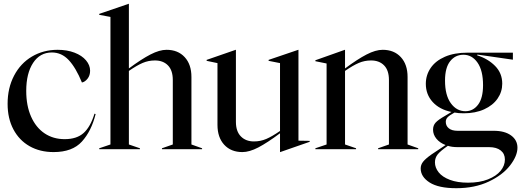

<svg xmlns="http://www.w3.org/2000/svg" viewBox="-20 -785 2742 1010"><path d="M20 -239Q20 -322 54 -387Q88 -452 148 -487.5Q208 -523 283 -523Q333 -523 372 -508Q411 -493 432.5 -467.5Q454 -442 454 -413Q454 -388 440.5 -371Q427 -354 411 -351Q379 -429 341.5 -469Q304 -509 253 -509Q190 -509 154 -454Q118 -399 118 -307Q118 -229 143.5 -171.5Q169 -114 214.5 -83.5Q260 -53 320 -53Q384 -53 420 -85.5Q456 -118 477 -187L483 -185Q461 -96 411 -40.5Q361 15 262 15Q190 15 135.5 -16Q81 -47 50.5 -104.5Q20 -162 20 -239Z M502 -5 561 -25V-696L502 -707V-712L657 -765H658V-425Q724 -474 771.5 -498.5Q819 -523 856 -523Q916 -523 951.5 -484.5Q987 -446 987 -380V-25L1043 -5V0H832V-5L889 -25V-364Q889 -415 863.5 -441Q838 -467 795 -467Q761 -467 730.5 -454Q700 -441 658 -412V-25L716 -5V0H502Z M1124 -128V-453L1067 -465V-470L1220 -523H1221V-144Q1221 -94 1247 -67.5Q1273 -41 1316 -41Q1350 -41 1380.5 -54Q1411 -67 1453 -96V-453L1393 -465V-470L1549 -523H1550V-45L1609 -44V-39L1454 15H1453V-84Q1386 -34 1339 -9.5Q1292 15 1255 15Q1195 15 1159.5 -23.5Q1124 -62 1124 -128Z M1639 -5 1698 -25V-451L1639 -463V-468L1794 -523H1795V-425Q1861 -474 1908.5 -498.5Q1956 -523 1993 -523Q2053 -523 2088.5 -484.5Q2124 -446 2124 -380V-25L2180 -5V0H1969V-5L2026 -25V-364Q2026 -415 2000.5 -441Q1975 -467 1932 -467Q1898 -467 1867.5 -454Q1837 -441 1795 -412V-25L1853 -5V0H1639Z M2193 101Q2193 82 2205.5 66Q2218 50 2249 28L2324 -22Q2293 -34 2275.5 -55.5Q2258 -77 2258 -103Q2258 -125 2271.5 -140Q2285 -155 2322 -176L2355 -196Q2292 -209 2256 -248.5Q2220 -288 2220 -344Q2220 -390 2245.5 -427.5Q2271 -465 2320.5 -486.5Q2370 -508 2440 -508H2678V-471L2491 -498L2490 -494Q2547 -476 2584.5 -438Q2622 -400 2622 -345Q2622 -302 2597.5 -266.5Q2573 -231 2527 -210Q2481 -189 2419 -189Q2391 -189 2371 -193Q2344 -178 2334.5 -168Q2325 -158 2325 -144Q2325 -123 2341 -110Q2357 -97 2387 -97H2577Q2635 -97 2668.5 -72.5Q2702 -48 2702 -8Q2702 35 2663 85.5Q2624 136 2550.5 170.5Q2477 205 2380 205Q2287 205 2240 175Q2193 145 2193 101ZM2442 176Q2503 176 2547 158.5Q2591 141 2613.5 113.5Q2636 86 2636 54Q2636 24 2614 6.5Q2592 -11 2553 -11H2387Q2357 -11 2336 -18Q2297 9 2282.5 27Q2268 45 2268 69Q2268 97 2287.5 121.5Q2307 146 2346.5 161Q2386 176 2442 176ZM2428 -200Q2469 -200 2495 -234.5Q2521 -269 2521 -337Q2521 -414 2492 -455.5Q2463 -497 2418 -497Q2375 -497 2348 -463Q2321 -429 2321 -361Q2321 -284 2351.5 -242Q2382 -200 2428 -200Z"/></svg>

Font: Nyght Serif
Style: Regular
Weight: 400
Designer: Maksym Kobuzan
Version: Version 0.410;July 4, 2025;FontCreator 15.0.0.2958 64-bit